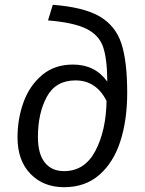

<svg xmlns="http://www.w3.org/2000/svg" viewBox="-20 -768 605 800"><path d="M53 -196Q53 -273 78 -342Q103 -411 155 -455Q207 -499 284 -499Q376 -499 427 -428V-434Q426 -526 409 -574Q392 -622 340 -648Q288 -674 180 -683L200 -748Q330 -738 396 -699Q462 -660 486 -586Q510 -512 510 -381Q510 -268 481.5 -179.5Q453 -91 394 -39.5Q335 12 247 12Q161 12 107 -43.5Q53 -99 53 -196ZM424 -348Q380 -433 295 -433Q212 -433 175 -364.5Q138 -296 138 -197Q138 -127 166.5 -91Q195 -55 247 -55Q333 -55 377.5 -139.5Q422 -224 424 -348Z"/></svg>

Font: FiraGO Book
Style: Italic
Weight: 350
Italic angle: -8°
Designer: bBox Type GmbH
Foundry: bBox Type GmbH
Version: Version 1.001